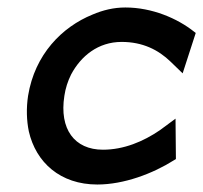

<svg xmlns="http://www.w3.org/2000/svg" viewBox="-20 -482 543 513"><path d="M55 -226C50 -193 51 -160 57 -131C76 -48 141 11 240 11C311 11 388 -18 445 -54L450 -57L449 -165L407 -134C363 -104 311 -82 255 -82C179 -82 138 -137 152 -226C155 -246 161 -265 170 -283C196 -332 242 -370 305 -370C361 -370 403 -349 436 -317L468 -286L503 -394L499 -397C454 -433 386 -462 315 -462C284 -462 255 -455 227 -443C146 -410 73 -337 55 -226Z"/></svg>

Font: Charger Sport
Style: BdNrwObl
Weight: 700
Designer: Jasper
Foundry: Cannot Into Space Fonts
Version: Version 1.1